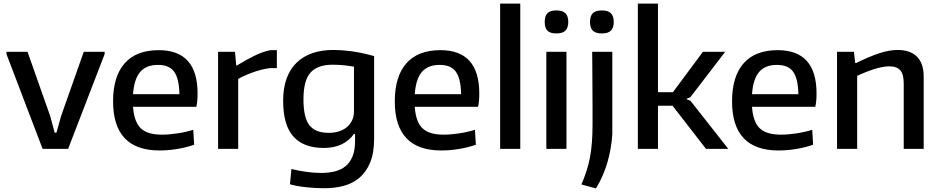

<svg xmlns="http://www.w3.org/2000/svg" viewBox="-20 -828 5226 1068"><path d="M16 -527V-540H133L259 -183L284 -90H294L320 -183L446 -540H562V-527L359 0H217Z M868 9Q738 9 673.5 -59.5Q609 -128 609 -264Q609 -403 673.5 -476Q738 -549 863 -549Q1079 -549 1079 -308Q1079 -261 1072 -234H720Q726 -150 763 -114.5Q800 -79 880 -79Q920 -79 966.5 -86Q1013 -93 1055 -106L1060 -23Q1018 -8 967 0.5Q916 9 868 9ZM859 -467Q793 -467 759.5 -427.5Q726 -388 720 -304H978Q976 -392 948.5 -429.5Q921 -467 859 -467Z M1193 -540H1287L1294 -464H1298Q1349 -495 1395.5 -518Q1442 -541 1484 -549H1520V-449H1481Q1436 -443 1390.5 -427Q1345 -411 1305 -389V0H1193Z M1784 219Q1734 219 1682.5 213.5Q1631 208 1593 197L1601 112Q1637 121 1680.5 127.5Q1724 134 1767 134Q1808 134 1842.5 125.5Q1877 117 1902 96.5Q1927 76 1941 42Q1955 8 1955 -43V-83H1949Q1893 -5 1781 -5Q1669 -5 1612 -68.5Q1555 -132 1555 -268Q1555 -339 1574.5 -392Q1594 -445 1630.5 -480Q1667 -515 1718 -532.5Q1769 -550 1832 -550Q1880 -550 1934.5 -543Q1989 -536 2061 -516V-57Q2061 23 2039 76Q2017 129 1979 161Q1941 193 1891 206Q1841 219 1784 219ZM1809 -89Q1839 -89 1864.5 -97Q1890 -105 1908.5 -120Q1927 -135 1938 -157.5Q1949 -180 1949 -209V-457Q1923 -462 1893 -465Q1863 -468 1830 -468Q1747 -468 1707.5 -424.5Q1668 -381 1668 -275Q1668 -174 1701 -131.5Q1734 -89 1809 -89Z M2435 9Q2305 9 2240.5 -59.5Q2176 -128 2176 -264Q2176 -403 2240.5 -476Q2305 -549 2430 -549Q2646 -549 2646 -308Q2646 -261 2639 -234H2287Q2293 -150 2330 -114.5Q2367 -79 2447 -79Q2487 -79 2533.5 -86Q2580 -93 2622 -106L2627 -23Q2585 -8 2534 0.5Q2483 9 2435 9ZM2426 -467Q2360 -467 2326.5 -427.5Q2293 -388 2287 -304H2545Q2543 -392 2515.5 -429.5Q2488 -467 2426 -467Z M2762 -808H2874V0H2762Z M3075 -642Q3040 -642 3025 -657.5Q3010 -673 3010 -706Q3010 -739 3025 -754.5Q3040 -770 3075 -770Q3110 -770 3125.5 -754Q3141 -738 3141 -706Q3141 -674 3125.5 -658Q3110 -642 3075 -642ZM3019 -540H3131V0H3019Z M3328 -642Q3293 -642 3277.5 -657.5Q3262 -673 3262 -706Q3262 -739 3277.5 -754.5Q3293 -770 3328 -770Q3363 -770 3378.5 -754Q3394 -738 3394 -706Q3394 -674 3378.5 -658Q3363 -642 3328 -642ZM3214 198Q3230 161 3242 124.5Q3254 88 3261.5 48.5Q3269 9 3272.5 -36Q3276 -81 3276 -135Q3276 -140 3276 -168Q3276 -196 3276 -235.5Q3276 -275 3275.5 -321.5Q3275 -368 3275 -411.5Q3275 -455 3274.5 -489.5Q3274 -524 3274 -540H3386V-83Q3381 -1 3358.5 76Q3336 153 3295 220Z M3528 -808H3640V-315H3723L3890 -540H4014L3820 -287L3800 -279V-276L3821 -267L4031 0H3907L3721 -240H3640V0H3528Z M4311 9Q4181 9 4116.5 -59.5Q4052 -128 4052 -264Q4052 -403 4116.5 -476Q4181 -549 4306 -549Q4522 -549 4522 -308Q4522 -261 4515 -234H4163Q4169 -150 4206 -114.5Q4243 -79 4323 -79Q4363 -79 4409.5 -86Q4456 -93 4498 -106L4503 -23Q4461 -8 4410 0.5Q4359 9 4311 9ZM4302 -467Q4236 -467 4202.5 -427.5Q4169 -388 4163 -304H4421Q4419 -392 4391.5 -429.5Q4364 -467 4302 -467Z M4636 -540H4730L4737 -478H4743Q4821 -516 4874.5 -533Q4928 -550 4973 -550Q5043 -550 5080.5 -513Q5118 -476 5118 -401V0H5007V-364Q5007 -415 4987.5 -437Q4968 -459 4927 -459Q4892 -459 4845.5 -444.5Q4799 -430 4748 -406V0H4636Z"/></svg>

Font: Encode Sans Normal
Style: Medium
Weight: 500
Designer: Pablo Impallari, Andres Torresi
Foundry: Pablo Impallari, Andres Torresi
Version: Version 1.000; ttfautohint (v1.00) -l 8 -r 50 -G 200 -x 14 -